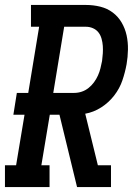

<svg xmlns="http://www.w3.org/2000/svg" viewBox="-42 -755 562 775"><path d="M-22 0V-88H23L57 -292H12L26 -380H72L116 -647H83V-735H305Q335 -735 363 -728Q391 -721 413 -704.5Q435 -688 449 -664Q463 -640 469 -612.5Q475 -585 474.5 -555Q474 -525 469 -496Q463 -463 452 -430.5Q441 -398 419 -369.5Q397 -341 366.5 -321.5Q336 -302 302 -296L353 -88H406V0H269L198 -292H159L125 -88H158V0ZM173 -380H258Q273 -380 288 -385Q303 -390 315.5 -400Q328 -410 337.5 -423Q347 -436 353.5 -450.5Q360 -465 363.5 -479.5Q367 -494 370 -509Q372 -524 373 -539.5Q374 -555 373 -569.5Q372 -584 368 -598.5Q364 -613 355.5 -624Q347 -635 333.5 -641Q320 -647 305 -647H217Z"/></svg>

Font: Iosevka Slab Semibold
Style: Italic
Weight: 600
Italic angle: -9°
Monospace: yes
Designer: Belleve Invis
Foundry: Belleve Invis
Version: Version 11.1.1; ttfautohint (v1.8.3)